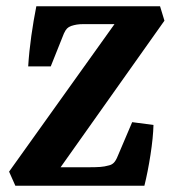

<svg xmlns="http://www.w3.org/2000/svg" viewBox="-20 -593 547 613"><path d="M29 0 9 -45 357 -532 368 -516H275Q259 -516 246.5 -516Q234 -516 225 -514.5Q216 -513 207 -510Q199 -507 194 -502Q189 -497 184 -486L142 -381H70Q73 -429 80 -478.5Q87 -528 96 -573H491L505 -527L160 -40L141 -59H263Q286 -59 300 -60Q314 -61 328 -65Q337 -67 343.5 -73.5Q350 -80 356 -95L402 -203L470 -194Q469 -154 460.5 -99Q452 -44 441 0Z"/></svg>

Font: Yrsa
Style: Bold Italic
Weight: 700
Italic angle: -7.10001°
Version: Version 2.004